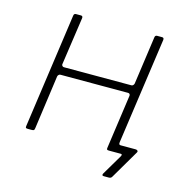

<svg xmlns="http://www.w3.org/2000/svg" viewBox="-97 -621 797 825"><g transform="rotate(15 301.0 -209.0)"><path d="M437 112Q426 112 431 102L486 9Q488 4 487 2Q486 0 482 0H442L445 -35H461L465 -48Q464 -40 466 -37.5Q468 -35 472 -35H539Q545 -35 548 -31.5Q551 -28 547 -22L473 104Q471 108 467.5 110Q464 112 459 112ZM69 0Q62 0 60 -2Q58 -4 59 -10L131 -520Q132 -530 141 -530H163Q172 -530 171 -520L140 -306Q140 -302 143 -299Q146 -296 150 -296H450Q455 -296 458 -299.5Q461 -303 462 -307L492 -520Q493 -530 502 -530H524Q533 -530 532 -520L460 -12Q459 -5 457 -2.5Q455 0 447 0H430Q423 0 421 -2Q419 -4 420 -10L454 -251Q454 -256 451.5 -258.5Q449 -261 444 -261H144Q140 -261 136.5 -258Q133 -255 132 -250L99 -12Q98 -5 96 -2.5Q94 0 86 0Z"/></g></svg>

Font: Libre Franklin Thin
Style: Italic
Weight: 100
Italic angle: -8°
Designer: Pablo Impallari, Rodrigo Fuenzalida, Nhung Nguyen
Foundry: Impallari Type
Version: Version 3.000